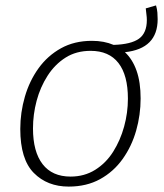

<svg xmlns="http://www.w3.org/2000/svg" viewBox="-20 -683 607 710"><path d="M320 -532Q365 -532 400 -517Q465 -519 494 -540Q523 -561 523 -609Q523 -619 521.5 -629.5Q520 -640 519 -652L557 -663Q561 -649 562 -636.5Q563 -624 563 -612Q563 -503 442 -490Q470 -464 485 -421.5Q500 -379 500 -319Q500 -258 483.5 -200Q467 -142 433.5 -95Q400 -48 350 -20.5Q300 7 234 7Q155 7 105 -43.5Q55 -94 55 -206Q55 -267 72 -325.5Q89 -384 122.5 -430.5Q156 -477 205.5 -504.5Q255 -532 320 -532ZM315 -495Q262 -495 222.5 -470Q183 -445 156 -403Q129 -361 115.5 -310.5Q102 -260 102 -208Q102 -122 137.5 -76Q173 -30 241 -30Q292 -30 332 -55Q372 -80 398.5 -122Q425 -164 439 -215Q453 -266 453 -318Q453 -405 418 -450Q383 -495 315 -495Z"/></svg>

Font: Bitter Light
Style: Italic
Weight: 300
Italic angle: -9°
Designer: Sol Matas, and Bitter project Authors
Foundry: Sol Matas
Version: Version 2.001